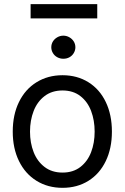

<svg xmlns="http://www.w3.org/2000/svg" viewBox="-20 -903 607 934"><path d="M42 -262.7Q42 -344.7 72.3 -406.7Q102.5 -468.8 157.7 -502.9Q212.9 -537.1 284.2 -537.1Q355.5 -537.1 410.2 -502.9Q464.8 -468.8 494.6 -406.7Q524.4 -344.7 524.4 -262.7Q524.4 -181.6 494.6 -119.6Q464.8 -57.6 410.2 -23.4Q355.5 10.7 284.2 10.7Q212.9 10.7 157.7 -23.4Q102.5 -57.6 72.3 -119.6Q42 -181.6 42 -262.7ZM440.4 -262.7Q440.4 -317.4 423.3 -362.8Q406.2 -408.2 371.1 -435.5Q335.9 -462.9 284.2 -462.9Q232.4 -462.9 196.8 -435.5Q161.1 -408.2 143.6 -362.8Q126 -317.4 126 -262.7Q126 -208 143.6 -163.1Q161.1 -118.2 196.8 -90.8Q232.4 -63.5 284.2 -63.5Q335.9 -63.5 371.1 -90.8Q406.2 -118.2 423.3 -163.1Q440.4 -208 440.4 -262.7ZM229.5 -672.9Q229.5 -688.5 237.3 -701.2Q245.1 -713.9 258.8 -721.7Q272.5 -729.5 288.1 -729.5Q303.7 -729.5 317.4 -721.7Q331.1 -713.9 338.9 -701.2Q346.7 -688.5 346.7 -672.9Q346.7 -658.2 338.9 -645Q331.1 -631.8 317.9 -624.5Q304.7 -617.2 288.1 -617.2Q272.5 -617.2 258.8 -624.5Q245.1 -631.8 237.3 -645Q229.5 -658.2 229.5 -672.9ZM453.1 -813.5H128.9V-882.8H453.1Z"/></svg>

Font: Pretendard Std Variable
Style: Regular
Weight: 400
Designer: Base glyphs from Inter by Rasmus Andersson; Hangeul glyphs from Noto Sans CJK(Source Han Sans) by Jang Soo-young and Kan
Foundry: Kil Hyung-jin
Version: Version 1.309;Glyphs 3.2 (3225)